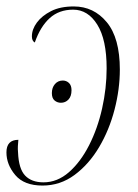

<svg xmlns="http://www.w3.org/2000/svg" viewBox="-24 -566 427 596"><path d="M205 -546Q267 -546 307.5 -497Q348 -448 348 -350Q348 -289 331.5 -225.5Q315 -162 283.5 -109Q252 -56 207.5 -23Q163 10 108 10Q51 10 23.5 -22.5Q-4 -55 -4 -93Q-4 -132 33 -132Q32 -122 31.5 -112.5Q31 -103 32 -93Q34 -42 54 -21Q74 0 111 0Q154 0 190 -31.5Q226 -63 252.5 -115Q279 -167 293 -229.5Q307 -292 307 -354Q307 -443 278 -489.5Q249 -536 203 -536Q159 -536 130 -509.5Q101 -483 84 -434Q75 -439 75 -453Q75 -475 90.5 -496Q106 -517 134.5 -531.5Q163 -546 205 -546ZM165 -247Q154 -247 145.5 -254Q137 -261 137 -277Q137 -294 146.5 -305Q156 -316 171 -316Q182 -316 190 -308.5Q198 -301 198 -286Q198 -267 188.5 -257Q179 -247 165 -247Z"/></svg>

Font: Noto Serif Display Condensed ExtraLight
Style: Italic
Weight: 200
Width: 3
Italic angle: -12°
Designer: Monotype Design Team
Foundry: Monotype Imaging Inc.
Version: Version 2.009